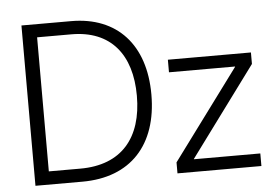

<svg xmlns="http://www.w3.org/2000/svg" viewBox="-51 -798 1247 868"><g transform="rotate(-5 572.5 -364.0)"><path d="M288.6 0C507.8 0 633.8 -136.7 633.8 -365.7C633.8 -591.3 509.8 -727.5 301.3 -727.5H75.7V0ZM720.2 0H1101.1V-57.1H799.8V-58.6L1098.6 -463.4V-515.6H721.7V-458.5H1021.5V-457L720.2 -49.8ZM141.6 -59.6V-668H297.4C474.6 -668 567.9 -553.7 567.9 -365.7C567.9 -175.3 472.7 -59.6 284.7 -59.6Z"/></g></svg>

Font: Raveo Display Display Light
Style: Regular
Weight: 300
Designer: Jakub Foglar, Rasmus Andersson (Inter)
Foundry: Jakubfoglar.com
Version: Version 1.100;Glyphs 3.2.3 (3260)